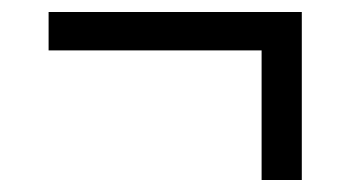

<svg xmlns="http://www.w3.org/2000/svg" viewBox="-20 -396 604 320"><path d="M483 -96H416V-312H61V-376H483Z"/></svg>

Font: Repo Regular
Style: Regular
Weight: 400
Designer: Stefan Peev
Foundry: Context Ltd
Version: Version 1.502